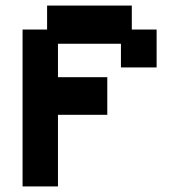

<svg xmlns="http://www.w3.org/2000/svg" viewBox="-20 -658 643 689"><path d="M61 11V-552H149V-638H453V-552H542V-416H414V-501H188V-381H365V-246H188V11Z"/></svg>

Font: Pixelify Sans
Style: Bold
Weight: 700
Designer: Stefie Justprince
Foundry: Typecalism Foundryline
Version: Version 1.000